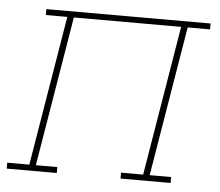

<svg xmlns="http://www.w3.org/2000/svg" viewBox="-61 -568 704 615"><g transform="rotate(5 291.0 -260.0)"><path d="M-18 0V-19H53L133 -501H64V-520H592V-501H520L440 -19H509V0H348V-19H419L499 -501H154L74 -19H143V0Z"/></g></svg>

Font: Iosevka Etoile Thin Oblique
Style: Regular
Weight: 100
Italic angle: -9°
Designer: Belleve Invis
Foundry: Belleve Invis
Version: Version 15.5.2; ttfautohint (v1.8.4)